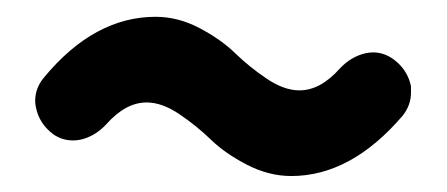

<svg xmlns="http://www.w3.org/2000/svg" viewBox="-20 -492 540 232"><path d="M332 -279.3Q304.7 -279.3 278.3 -293Q252 -306.6 234.9 -323.2Q217.8 -339.8 196.8 -354Q175.8 -368.2 157.2 -368.2Q131.8 -368.2 108.4 -341.8Q94.7 -327.1 77.1 -323.2Q72.3 -322.3 68.4 -322.3Q54.7 -322.3 43.9 -330.1Q27.3 -342.8 23.4 -362.3Q22.5 -366.2 22.5 -370.1Q22.5 -385.7 33.2 -398.4Q93.8 -471.7 168 -471.7Q195.3 -471.7 221.2 -458Q247.1 -444.3 264.2 -427.7Q281.2 -411.1 302.2 -397Q323.2 -382.8 341.8 -382.8Q367.2 -382.8 390.6 -409.2Q404.3 -423.8 421.9 -427.7Q426.8 -428.7 430.7 -428.7Q444.3 -428.7 456.1 -419.9Q472.7 -407.2 476.6 -387.7Q476.6 -383.8 476.6 -379.9Q476.6 -365.2 466.8 -352.5Q404.3 -279.3 332 -279.3Z"/></svg>

Font: Gen Jyuu Gothic Monospace Bold
Style: Bold
Weight: 700
Designer: [Source Han Sans]
Ryoko NISHIZUKA  (kana & ideographs); Paul D. Hunt (Latin, Greek & Cyrillic); Wenlong ZHANG  (bopomofo
Version: Version 1.002.20150607